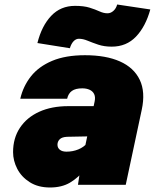

<svg xmlns="http://www.w3.org/2000/svg" viewBox="-20 -820 690 852"><path d="M326 0 337 -73 400 -370Q404 -389 398 -402Q392 -415 378 -421.5Q364 -428 345 -428Q315 -428 299 -416.5Q283 -405 278 -382H70Q83 -438 117.5 -481.5Q152 -525 211.5 -550Q271 -575 357 -575Q450 -575 512 -547.5Q574 -520 600 -466Q626 -412 609 -333L538 0ZM202 12Q149 12 112 -11.5Q75 -35 56.5 -71Q38 -107 38 -145Q38 -207 68.5 -253Q99 -299 154 -324Q209 -349 283 -349H412L381 -215L278 -213Q255 -212 245 -202Q235 -192 235 -178Q235 -164 245.5 -155.5Q256 -147 275 -147Q303 -147 327.5 -157Q352 -167 368 -186L362 -73Q327 -31 290.5 -9.5Q254 12 202 12ZM290 -606 146 -629Q165 -705 207 -749.5Q249 -794 313 -794Q352 -794 377.5 -786Q403 -778 421.5 -769.5Q440 -761 457 -761Q471 -761 483 -771.5Q495 -782 500 -800L647 -778Q626 -702 583.5 -657.5Q541 -613 476 -613Q442 -613 415.5 -622Q389 -631 368.5 -639.5Q348 -648 330 -648Q317 -648 306.5 -637Q296 -626 290 -606Z"/></svg>

Font: Azeret Mono Thin Black
Style: Italic
Weight: 900
Italic angle: -12°
Version: Version 1.002